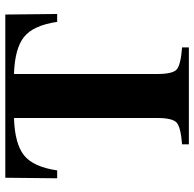

<svg xmlns="http://www.w3.org/2000/svg" viewBox="-24 -692 716 707"><g transform="rotate(-90 333.5 -338.0)"><path d="M253 -117V-644Q158 -641 115.5 -607Q73 -573 60 -485H31L33 -676H634L636 -485H607Q594 -573 551.5 -607Q509 -641 415 -644V-117Q415 -60 431.5 -45Q448 -30 513 -25V0H156V-25Q220 -30 236.5 -45.5Q253 -61 253 -117Z"/></g></svg>

Font: STIX
Style: Bold
Weight: 700
Designer: MicroPress Inc., with final additions and corrections provided by Coen Hoffman, Elsevier (retired)
Version: Version 1.1.1